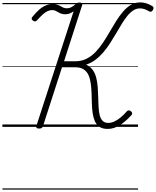

<svg xmlns="http://www.w3.org/2000/svg" viewBox="-20 -1058 1300 1601"><path d="M878 17Q835 17 809.5 -0.5Q784 -18 771 -47.5Q758 -77 752.5 -115.5Q747 -154 746 -197Q745 -240 743.5 -282.5Q742 -325 736.5 -364Q731 -403 717.5 -432.5Q704 -462 677.5 -479.5Q651 -497 608 -497H497L338 -5Q335 4 328 9Q321 14 305 14Q292 14 286 8.5Q280 3 283 -7L594 -964Q578 -952 560.5 -945.5Q543 -939 525 -939Q505 -939 491 -944Q477 -949 465.5 -956Q454 -963 442 -968.5Q430 -974 415 -974Q396 -974 376.5 -965Q357 -956 336 -937Q315 -918 289 -889Q282 -881 274 -879.5Q266 -878 255 -886Q245 -893 244 -900.5Q243 -908 249 -916Q280 -954 307.5 -978Q335 -1002 362.5 -1013Q390 -1024 417 -1024Q441 -1024 457 -1019Q473 -1014 485 -1006.5Q497 -999 509 -994Q521 -989 537 -989Q558 -989 576.5 -999Q595 -1009 610 -1023Q619 -1031 626 -1034Q633 -1037 643 -1037Q657 -1037 663 -1031Q669 -1025 665 -1015L514 -547H607Q659 -547 700.5 -567.5Q742 -588 776 -623.5Q810 -659 839 -702.5Q868 -746 894.5 -792.5Q921 -839 948.5 -882.5Q976 -926 1006 -961Q1036 -996 1071 -1017Q1106 -1038 1150 -1038Q1175 -1038 1199.5 -1030.5Q1224 -1023 1247 -1009Q1258 -1003 1260 -995.5Q1262 -988 1255 -975Q1249 -964 1241.5 -961Q1234 -958 1222 -964Q1202 -976 1184.5 -982Q1167 -988 1147 -988Q1117 -988 1091 -971Q1065 -954 1041.5 -925Q1018 -896 995.5 -859Q973 -822 949 -781Q925 -740 899 -699.5Q873 -659 843 -623.5Q813 -588 777 -560.5Q741 -533 698 -519Q732 -504 752.5 -475.5Q773 -447 782.5 -409.5Q792 -372 795 -330Q798 -288 799 -246Q800 -204 802 -165.5Q804 -127 811.5 -97Q819 -67 836 -50Q853 -33 883 -33Q907 -33 932.5 -44.5Q958 -56 984.5 -77.5Q1011 -99 1038 -130Q1044 -137 1053 -137.5Q1062 -138 1071 -131Q1081 -123 1082 -114.5Q1083 -106 1076 -98Q1028 -45 979 -14Q930 17 878 17ZM0 513H1131V523H0ZM0 -20H1131V0H0ZM0 -505H1131V-500H0ZM0 -1033H1131V-1023H0Z"/></svg>

Font: Playwrite IN Guides
Style: Regular
Weight: 400
Designer: Veronika Burian, José Scaglione
Foundry: TypeTogether
Version: Version 1.003